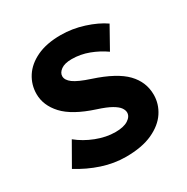

<svg xmlns="http://www.w3.org/2000/svg" viewBox="-163 -841 964 992"><g transform="rotate(-30 319.0 -345.0)"><path d="M35 -74 111 -207Q155 -171 213 -148.5Q271 -126 326 -126Q375 -126 401.5 -143Q428 -160 428 -184Q428 -198 417.5 -213Q407 -228 379.5 -244Q352 -260 299 -277Q176 -317 123 -374.5Q70 -432 70 -500Q70 -555 99.5 -601Q129 -647 187 -674.5Q245 -702 330 -702Q398 -702 465.5 -680.5Q533 -659 579 -627L508 -500Q467 -529 418 -547.5Q369 -566 317 -566Q275 -566 253 -550Q231 -534 231 -513Q231 -490 258.5 -469.5Q286 -449 356 -426Q484 -384 538.5 -327.5Q593 -271 593 -195Q593 -140 562 -93Q531 -46 468 -17Q405 12 309 12Q239 12 169 -11Q99 -34 35 -74Z"/></g></svg>

Font: Radio Canada
Style: Bold
Weight: 700
Designer: Charles Daoud, Etienne Aubert Bonn, Alexandre Saumier Demers, Jacques Le Bailly
Foundry: Radio-Canada
Version: Version 2.104; ttfautohint (v1.8.4.7-5d5b);gftools[0.9.28.de